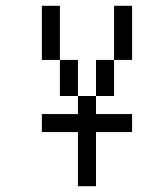

<svg xmlns="http://www.w3.org/2000/svg" viewBox="-20 -520 540 665"><path d="M437.5 -62.5V-125H312.5V-187.5H250V-125H125V-62.5H250V125H312.5V-62.5ZM250 -187.5Q250 -187.5 250 -312.5H187.5Q187.5 -312.5 187.5 -187.5ZM312.5 -187.5H375Q375 -187.5 375 -312.5H312.5Q312.5 -312.5 312.5 -187.5ZM187.5 -312.5V-500H125V-312.5ZM375 -312.5H437.5V-500H375Z"/></svg>

Font: CalcUnifontExMono
Style: Regular
Weight: 500
Version: Version 15.0.06